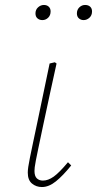

<svg xmlns="http://www.w3.org/2000/svg" viewBox="-20 -743 391 774"><path d="M151 -662Q139 -662 131 -669Q123 -676 123 -689Q123 -704 133.5 -713.5Q144 -723 157 -723Q169 -723 176.5 -716Q184 -709 184 -697Q184 -681 174 -671.5Q164 -662 151 -662ZM317 -662Q306 -662 298 -669Q290 -676 290 -689Q290 -704 300 -713.5Q310 -723 323 -723Q336 -723 343.5 -716Q351 -709 351 -697Q351 -681 340.5 -671.5Q330 -662 317 -662ZM149 11Q126 11 109 -3Q92 -17 92 -47Q92 -57 94 -70.5Q96 -84 100.5 -106.5Q105 -129 112.5 -164.5Q120 -200 131 -252L180 -487L201 -492L208 -487L183 -373Q165 -290 153.5 -235.5Q142 -181 135 -147.5Q128 -114 124.5 -96Q121 -78 120 -69Q119 -60 119 -54Q119 -33 128.5 -24Q138 -15 153 -15Q174 -15 196.5 -31Q219 -47 254 -89L267 -76Q234 -35 205.5 -12Q177 11 149 11Z"/></svg>

Font: Source Serif 4 ExtraLight
Style: Italic
Weight: 250
Italic angle: -12°
Designer: Frank Grießhammer
Foundry: Adobe Systems Incorporated
Version: Version 4.004;hotconv 1.0.116;makeotfexe 2.5.65601